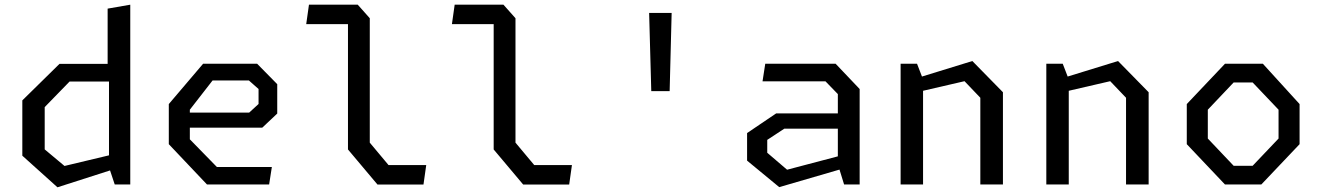

<svg xmlns="http://www.w3.org/2000/svg" viewBox="-20 -785 5620 817"><path d="M443.8 -73.3V-461.3L438 -481.7V-748.3L534.3 -765V0H468.2ZM482.3 -438.2H276.2L170.2 -329.2V-149.3L254.5 -78.8L482.3 -133.2V-70.7L224.5 12L75 -122.5V-357.8L233.2 -513.3H482.3Z M698.3 -171.5V-342.2L844.2 -513.7H1074.2L1159.7 -426.8V-301.8L1096 -241.8H756.8V-305.8H1040.2L1080.2 -342.5V-406.2L1039.2 -442.5H884.5L787.8 -318.2V-192.2L902.8 -74.5H1136.8L1125.2 0H860.8Z M1460.7 -149V-703.3L1483.2 -682.2H1283L1294.7 -765H1502.3L1553.5 -707.5V-178L1633.2 -82.7H1793.7L1782 0.2H1586.2Z M2080.7 -149V-703.3L2103.2 -682.2H1903L1914.7 -765H2122.3L2173.5 -707.5V-178L2253.2 -82.7H2413.7L2402 0.2H2206.2Z M2751.3 -397.3 2742.2 -730H2838L2829.5 -397.3Z M3545.2 -86.2V-384.7L3492.7 -438.8H3224.7L3236.3 -513.7H3535.8L3638 -406.2V0H3571.8ZM3159 -101.5V-218.8L3282.8 -302.5H3577.5V-237.5H3317.5L3244.8 -189.8V-135L3329.2 -62.8L3577.5 -128.2V-70.7L3295.8 11.3Z M4151.5 -369 4084.2 -439.5 3849.3 -385.2V-442.7L4117.5 -525.3L4247.7 -392.5V0H4151.5ZM3812.3 -513.7H3882.2L3907.8 -447.2V0H3812.3Z M4771.5 -369 4704.2 -439.5 4469.3 -385.2V-442.7L4737.5 -525.3L4867.7 -392.5V0H4771.5ZM4432.3 -513.7H4502.2L4527.8 -447.2V0H4432.3Z M5030 -171.5V-342.2L5192.5 -513.7H5353.8L5510 -342.2V-171.5L5347.2 0H5192.5ZM5310.2 -79.5 5420.5 -195.5V-318.2L5310.2 -434.2H5229.5L5119.5 -318.2V-195.5L5229.5 -79.5Z"/></svg>

Font: Monaspace Krypton Var
Style: Regular
Weight: 400
Designer: Riley Cran and the Lettermatic Team
Version: Version 1.101 (Monaspace Krypton Var)